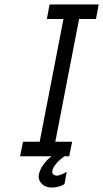

<svg xmlns="http://www.w3.org/2000/svg" viewBox="-20 -700 462 860"><path d="M149 -20 273 -660H343L219 -20ZM70 0 83 -65H303L290 0ZM190 -615 202 -680H422L410 -615ZM211 140Q193 140 179 132Q165 124 158 110.5Q151 97 154 82Q159 58 175.5 35.5Q192 13 214 -2H272Q250 12 233.5 31Q217 50 215 64Q212 77 220 82Q228 87 235 87Q241 87 255 81.5Q269 76 279 69L269 124Q258 132 242.5 136Q227 140 211 140Z"/></svg>

Font: Teachers
Style: Italic
Weight: 400
Italic angle: -11°
Designer: Alfredo Marco Pradil, Chank Diesel
Version: Version 1.001